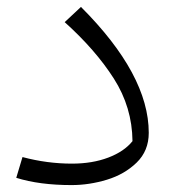

<svg xmlns="http://www.w3.org/2000/svg" viewBox="-20 -522 503 555"><path d="M27 -8 45 -68Q116 -49 188 -49Q247 -49 293 -66.5Q339 -84 363 -114Q362 -212 309 -295Q256 -378 167 -458L214 -502Q410 -306 410 -138Q410 -86 375 -52Q340 -18 289 -2.5Q238 13 187 13Q94 13 27 -8Z"/></svg>

Font: FiraGO Light
Style: Italic
Weight: 300
Italic angle: -8°
Designer: bBox Type GmbH
Foundry: bBox Type GmbH
Version: Version 1.001